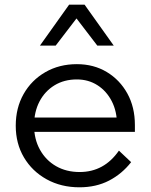

<svg xmlns="http://www.w3.org/2000/svg" viewBox="-20 -781 641 817"><path d="M486 -140 538 -91Q499 -41 444 -12.5Q389 16 318 16Q240 16 178.5 -18Q117 -52 82 -111Q47 -170 47 -246Q47 -322 80.5 -381Q114 -440 173 -474Q232 -508 307 -508Q379 -508 434.5 -474.5Q490 -441 522 -383Q554 -325 554 -249V-243H478V-249Q478 -307 455.5 -350.5Q433 -394 394.5 -418.5Q356 -443 307 -443Q253 -443 212 -418Q171 -393 148 -349Q125 -305 125 -247Q125 -189 150 -144Q175 -99 218.5 -74Q262 -49 319 -49Q423 -49 486 -140ZM554 -220H109V-281H538L554 -249ZM464 -587H394L273 -745H338L217 -587H150L274 -761H340Z"/></svg>

Font: Wix Madefor Display
Style: Regular
Weight: 400
Designer: Dalton Maag Ltd
Foundry: Dalton Maag Ltd
Version: Version 3.100